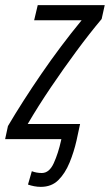

<svg xmlns="http://www.w3.org/2000/svg" viewBox="-45 -542 428 748"><path d="M114 186Q101 186 88 183.5Q75 181 64 177L79 125Q97 132 118 132Q147 132 164.5 93.5Q182 55 193 5L194 0H-25L-14 -51Q42 -146 116 -254Q190 -362 273 -463H88L102 -522H363L351 -468Q304 -412 253 -343Q202 -274 153 -201.5Q104 -129 63 -59H267L253 6Q243 50 226 91.5Q209 133 182.5 159.5Q156 186 114 186Z"/></svg>

Font: Ubuntu Sans Condensed
Style: Italic
Weight: 400
Width: 3
Italic angle: -13.5°
Designer: Dalton Maag Ltd
Foundry: Dalton Maag Ltd
Version: Version 1.006; ttfautohint (v1.8.4.7-5d5b)